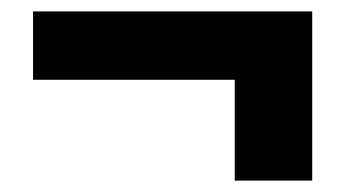

<svg xmlns="http://www.w3.org/2000/svg" viewBox="-20 -431 623 337"><path d="M38 -291V-411H528V-114H392V-291Z"/></svg>

Font: Bitter Pro ExtraBold
Style: Regular
Weight: 800
Designer: Sol Matas, and Bitter project Authors
Foundry: Sol Matas
Version: Version 1.010